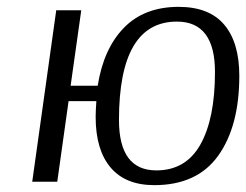

<svg xmlns="http://www.w3.org/2000/svg" viewBox="-20 -530 718 560"><path d="M501 -510Q590 -510 634 -458Q678 -406 678 -309Q678 -162 616.5 -76Q555 10 430 10Q346 10 302.5 -41.5Q259 -93 259 -189Q259 -205 261 -235H180L147 0H74L144 -500H217L186 -280H265Q282 -388 341.5 -449Q401 -510 501 -510ZM496 -467Q327 -467 327 -180Q327 -33 436 -33Q522 -33 564.5 -108.5Q607 -184 607 -320Q607 -467 496 -467Z"/></svg>

Font: Arsenal
Style: Italic
Weight: 400
Italic angle: -9.10001°
Designer: Andrij Shevchenko
Foundry: Stairsfor
Version: Version 2.001;PS 002.001;hotconv 1.0.88;makeotf.lib2.5.64775